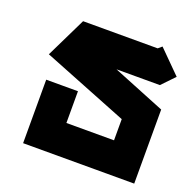

<svg xmlns="http://www.w3.org/2000/svg" viewBox="-95 -587 682 682"><g transform="rotate(20 246.0 -246.0)"><path d="M408 -492 492 -408 446 -360H282L480 -280V0H60V-240H180V-120H360V-200L38 -328L112 -480H394Z"/></g></svg>

Font: SOV_raksil
Style: bold
Weight: 700
Version: Version 1.00